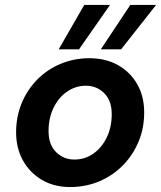

<svg xmlns="http://www.w3.org/2000/svg" viewBox="-20 -743 650 775"><path d="M263 12Q198 12 149 -17Q100 -46 72.5 -95.5Q45 -145 45 -209Q45 -272 67.5 -326.5Q90 -381 130.5 -422Q171 -463 225 -485.5Q279 -508 341 -508Q407 -508 456.5 -480Q506 -452 534 -403Q562 -354 562 -289Q562 -225 539 -170.5Q516 -116 475.5 -75Q435 -34 380.5 -11Q326 12 263 12ZM280 -99Q323 -99 357 -123Q391 -147 411 -188.5Q431 -230 431 -282Q431 -337 400.5 -367Q370 -397 327 -397Q285 -397 250.5 -373Q216 -349 196 -307.5Q176 -266 176 -214Q176 -159 206.5 -129Q237 -99 280 -99ZM387 -544 506 -723H610L469 -544ZM217 -544 320 -723H424L299 -544Z"/></svg>

Font: DeepMind Sans
Style: Bold Italic
Weight: 700
Italic angle: -10°
Designer: Jonny Pinhorn / Modifications: Colophon Foundry
Foundry: Colophon Foundry
Version: Version 1.002; ttfautohint (v1.8.2)